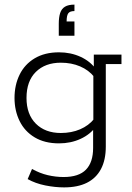

<svg xmlns="http://www.w3.org/2000/svg" viewBox="-20 -632 574 833"><path d="M258 181Q219 181 176.5 172.5Q134 164 100 145L119 101Q153 120 187.5 128Q222 136 256 136Q322 136 353 104Q384 72 384 10V-75L397 -84Q372 -49 329.5 -29.5Q287 -10 236 -10Q174 -10 130.5 -36Q87 -62 65 -107Q43 -152 43 -207Q43 -263 65 -308Q87 -353 130.5 -379Q174 -405 236 -405Q287 -405 329.5 -385.5Q372 -366 397 -331L387 -332V-395H507V-354H439V4Q439 62 418 101.5Q397 141 357 161Q317 181 258 181ZM244 -55Q290 -55 327.5 -71Q365 -87 389 -117L385 -93V-319L389 -298Q365 -328 327.5 -344Q290 -360 244 -360Q176 -360 135.5 -320Q95 -280 95 -207Q95 -136 135.5 -95.5Q176 -55 244 -55ZM303 -612V-584Q283 -584 276 -574Q269 -564 269 -539H303V-477H235V-529Q235 -557 241 -575.5Q247 -594 262 -603Q277 -612 303 -612Z"/></svg>

Font: Rokkitt Light
Style: Regular
Weight: 300
Version: Version 3.103